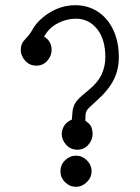

<svg xmlns="http://www.w3.org/2000/svg" viewBox="-20 -700 538 740"><path d="M78 -550Q95 -567 105 -585.5Q115 -604 132 -621Q161 -649 196 -664.5Q231 -680 271 -680Q305 -680 335 -667Q365 -654 388 -628.5Q411 -603 424.5 -565.5Q438 -528 438 -480Q438 -432 418.5 -393Q399 -354 357 -316L334 -295Q325 -287 320 -281.5Q315 -276 312.5 -270Q310 -264 309.5 -256Q309 -248 309 -235L320 -226Q330 -218 333.5 -206.5Q337 -195 337 -184Q337 -161 320.5 -142Q304 -123 278 -123Q252 -123 235 -142Q218 -161 218 -184Q218 -200 227.5 -215.5Q237 -231 257 -239Q258 -258 259.5 -270.5Q261 -283 265 -293Q269 -303 277 -312.5Q285 -322 299 -334L323 -354Q357 -382 371.5 -413Q386 -444 386 -480Q386 -549 354 -588.5Q322 -628 273 -628Q236 -628 202 -610Q168 -592 150 -559Q166 -549 172.5 -535.5Q179 -522 179 -508Q179 -485 162.5 -466Q146 -447 120 -447Q94 -447 77 -466Q60 -485 60 -508Q60 -532 78 -550ZM315 -82Q333 -64 333 -40Q333 -16 314.5 2Q296 20 273 20Q249 20 231 2.5Q213 -15 213 -40Q213 -65 231 -82.5Q249 -100 273 -100Q297 -100 315 -82Z"/></svg>

Font: Nelagoney
Style: Regular
Weight: 400
Designer: Kanati
Foundry: Kanati and Michael Everson
Version: Version 2.000